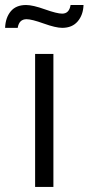

<svg xmlns="http://www.w3.org/2000/svg" viewBox="-69 -739 350 759"><path d="M-48.8 -628.9Q-47.4 -668.9 -26.6 -694.1Q-5.9 -719.2 34.2 -719.2Q60.5 -719.2 108.4 -702.1Q156.2 -685.1 176.8 -685.1Q204.6 -685.1 210 -719.2H261.2Q259.8 -679.7 238 -654.3Q216.3 -628.9 176.8 -628.9Q151.4 -628.9 103.8 -646Q56.2 -663.1 36.1 -663.1Q6.3 -663.1 1 -628.9ZM69.8 0V-525.9H142.1V0Z"/></svg>

Font: Archivo Light
Style: Regular
Weight: 300
Designer: Hector Gatti
Foundry: Omnibus-Type
Version: Version 2.001